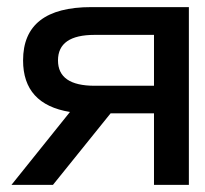

<svg xmlns="http://www.w3.org/2000/svg" viewBox="-20 -520 576 540"><path d="M511.2 -500V0H413.1V-201.2H291L128.9 0H12.2L176.8 -205.1Q44.9 -226.6 44.9 -350.1Q44.9 -500 236.8 -500ZM143.1 -350.1Q143.1 -278.8 246.1 -278.8H413.1V-421.9H246.1Q143.1 -421.9 143.1 -350.1Z"/></svg>

Font: LT Wave
Style: Regular
Weight: 400
Designer: Daniel Lyons
Version: Version 2.5 (Glyphs App)